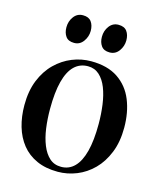

<svg xmlns="http://www.w3.org/2000/svg" viewBox="-110 -793 733 883"><g transform="rotate(15 257.0 -351.0)"><path d="M21.5 -245.5Q21.5 -313 42.2 -364.2Q63 -415.5 98.2 -450Q133.5 -484.5 177 -502Q220.5 -519.5 266.5 -519.5Q345 -519.5 395 -485.8Q445 -452 468.5 -394Q492 -336 492 -263Q492 -195.5 471.2 -144Q450.5 -92.5 416 -58Q381.5 -23.5 338 -6Q294.5 11.5 248.5 11.5Q190.5 11.5 147.5 -8Q104.5 -27.5 76.8 -62.2Q49 -97 35.2 -144Q21.5 -191 21.5 -245.5ZM257.5 -14.5Q295 -14.5 321 -40.8Q347 -67 360.5 -119Q374 -171 374 -249.5Q374 -296.5 368 -340.5Q362 -384.5 348.5 -418.8Q335 -453 312.8 -473.2Q290.5 -493.5 258.5 -493.5Q220 -493.5 193.5 -467.8Q167 -442 153.5 -390Q140 -338 140 -258.5Q140 -211 146 -167.2Q152 -123.5 166 -89Q180 -54.5 202.2 -34.5Q224.5 -14.5 257.5 -14.5ZM167.5 -580.5Q140 -580.5 127.8 -597.8Q115.5 -615 115.5 -641Q115.5 -670 132 -692Q148.5 -714 175 -714H176Q203 -714 215.5 -697Q228 -680 228 -653.5Q228 -626 211.5 -603.2Q195 -580.5 168.5 -580.5ZM336.5 -580.5Q309.5 -580.5 297 -597.8Q284.5 -615 284.5 -641Q284.5 -670 301 -692Q317.5 -714 344.5 -714H345Q372.5 -714 385 -697Q397.5 -680 397.5 -653.5Q397.5 -626 381 -603.2Q364.5 -580.5 337.5 -580.5Z"/></g></svg>

Font: Merriweather 144pt Medium
Style: Regular
Weight: 500
Version: Version 2.100